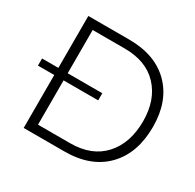

<svg xmlns="http://www.w3.org/2000/svg" viewBox="-145 -820 997 980"><g transform="rotate(30 353.5 -330.0)"><path d="M367 -354V-312H163V-51H352Q479 -51 549 -128Q619 -205 619 -334Q619 -459 549 -534Q479 -609 352 -609H163V-354ZM12 -312V-354H108V-660H348Q503 -660 590 -572.5Q677 -485 677 -334Q677 -179 590 -89.5Q503 0 348 0H108V-312Z"/></g></svg>

Font: Human Sans Light
Style: Regular
Weight: 300
Designer: Tim Radville
Foundry: Continuum
Version: Version 1.000;FEAKit 1.0